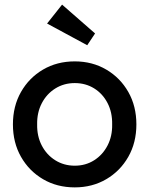

<svg xmlns="http://www.w3.org/2000/svg" viewBox="-20 -802 655 832"><path d="M36 -263Q36 -342 71 -403.5Q106 -465 166.5 -500.5Q227 -536 304 -536Q380 -536 440.5 -500.5Q501 -465 536 -403.5Q571 -342 571 -263Q571 -184 536 -122.5Q501 -61 440.5 -25.5Q380 10 304 10Q227 10 166.5 -25.5Q106 -61 71 -122.5Q36 -184 36 -263ZM466 -263Q467 -315 446 -355.5Q425 -396 388 -419Q351 -442 304 -442Q257 -442 219.5 -418.5Q182 -395 161 -354.5Q140 -314 141 -263Q140 -212 161 -171.5Q182 -131 219.5 -107.5Q257 -84 304 -84Q351 -84 388 -107.5Q425 -131 446 -171.5Q467 -212 466 -263ZM358 -606 184 -700 249 -782 392 -657Z"/></svg>

Font: Our Lexend
Style: Regular
Weight: 400
Designer: Bonnie Shaver-Troup, Thomas Jockin
Foundry: Lexend
Version: Version 1.007